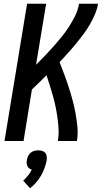

<svg xmlns="http://www.w3.org/2000/svg" viewBox="-20 -755 545 1028"><path d="M4 0 125 -735H227L173 -408Q197 -432 221 -457Q245 -482 267.5 -507.5Q290 -533 311.5 -559.5Q333 -586 351 -614.5Q369 -643 383.5 -673Q398 -703 403 -735H505Q500 -705 487.5 -676.5Q475 -648 459 -620.5Q443 -593 423.5 -567.5Q404 -542 384 -517.5Q364 -493 342 -469Q320 -445 299 -422Q312 -389 324.5 -355.5Q337 -322 348 -288Q359 -254 368.5 -219Q378 -184 384.5 -148Q391 -112 394.5 -75Q398 -38 392 0H290Q295 -31 293.5 -62Q292 -93 288 -122.5Q284 -152 278 -181.5Q272 -211 264 -239.5Q256 -268 247 -296Q238 -324 229 -352Q210 -333 190.5 -314Q171 -295 151 -276L106 0ZM141 253 104 212Q118 200 130 185Q142 170 150 153Q143 151 136.5 146.5Q130 142 127 135Q124 128 123 119.5Q122 111 124 103Q125 92 130 81.5Q135 71 143.5 63.5Q152 56 163 53Q174 50 185 50Q196 50 206 53Q216 56 222.5 63.5Q229 71 230 81.5Q231 92 230 103Q226 124 218.5 144.5Q211 165 200 184.5Q189 204 174 221.5Q159 239 141 253Z"/></svg>

Font: Iosevka Curly Semibold
Style: Italic
Weight: 600
Italic angle: -9°
Monospace: yes
Designer: Belleve Invis
Foundry: Belleve Invis
Version: Version 22.1.2; ttfautohint (v1.8.4)